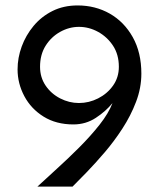

<svg xmlns="http://www.w3.org/2000/svg" viewBox="-20 -689 577 709"><path d="M266.6 -668.9Q332 -668.9 385.3 -638.7Q438.5 -608.4 470.2 -551.8Q502 -495.1 502 -417Q502 -364.3 482.4 -313Q462.9 -261.7 432.1 -214.4Q401.4 -167 366.2 -126Q331.1 -85 299.8 -52.7Q268.6 -20.5 248 0H118.2Q148.4 -28.3 189.5 -65.4Q230.5 -102.5 272.5 -144.5Q314.5 -186.5 347.7 -228.5Q380.9 -270.5 395.5 -308.6Q371.1 -278.3 334 -253.9Q296.9 -229.5 251 -229.5Q187.5 -229.5 141.1 -258.3Q94.7 -287.1 69.8 -334Q44.9 -380.9 44.9 -432.6Q44.9 -475.6 60.1 -517.1Q75.2 -558.6 104 -593.3Q132.8 -627.9 173.8 -648.4Q214.8 -668.9 266.6 -668.9ZM271.5 -589.8Q235.4 -589.8 202.1 -571.3Q168.9 -552.7 148.4 -520Q127.9 -487.3 127.9 -442.4Q127.9 -403.3 148.4 -373Q168.9 -342.8 202.1 -325.7Q235.4 -308.6 271.5 -308.6Q308.6 -308.6 342.3 -325.7Q376 -342.8 397.5 -373Q418.9 -403.3 418.9 -442.4Q418.9 -487.3 397.5 -520Q376 -552.7 342.3 -571.3Q308.6 -589.8 271.5 -589.8Z"/></svg>

Font: Sen
Style: Regular
Weight: 400
Designer: Kosal Sen, Philatype
Foundry: Philatype
Version: Version 2.000;gftools[0.9.31]